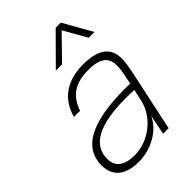

<svg xmlns="http://www.w3.org/2000/svg" viewBox="-225 -849 958 958"><g transform="rotate(-45 254.0 -369.5)"><path d="M321 -527C191 -527 126 -461 103 -374H146C174 -456 229 -489 320 -489C409 -489 436 -455 436 -404C436 -379 432 -357 426 -328L419 -293C180 -300 29 -247 29 -106C29 -26 81 14 175 14C261 14 347 -34 379 -105L358 0H397L464 -314C471 -346 478 -386 478 -410C478 -484 432 -527 321 -527ZM72 -108C72 -242 240 -264 411 -256L397 -192C375 -97 280 -24 183 -24C105 -24 72 -56 72 -108ZM202 -601H246L365 -723L434 -601H475L389 -753H353Z"/></g></svg>

Font: Nacelle UltraLight
Style: Italic
Weight: 200
Italic angle: -12°
Designer: Sora Sagano
Foundry: Sora Sagano
Version: Version 1.000;FEAKit 1.0